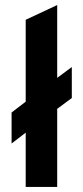

<svg xmlns="http://www.w3.org/2000/svg" viewBox="-20 -742 331 762"><path d="M82 0V-215.5L26 -172.5V-295.5L82 -338.5V-663.5L207 -722V-433L265 -476V-353L207 -310V0Z"/></svg>

Font: Overpass
Style: Bold
Weight: 700
Designer: Delve Withrington, Dave Bailey, Thomas Jockin
Foundry: Delve Fonts LLC
Version: Version 4.000; ttfautohint (v1.8.3)